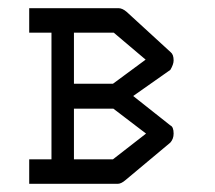

<svg xmlns="http://www.w3.org/2000/svg" viewBox="-20 -499 526 470"><path d="M106 -109V-419H51.5V-479H270Q279.5 -479 290 -470L398 -371Q405 -365.5 405 -351Q405 -341.5 397 -328L306 -264L397 -192Q405 -188.5 405 -172Q405 -159 397 -150L287 -58Q276.5 -49 268 -49H51.5V-109ZM257.5 -233H161V-109H256.5L337.5 -172ZM256.5 -294 336.5 -353 258.5 -419H161V-294Z"/></svg>

Font: 3270 Nerd Font Mono SemCond
Style: Regular
Weight: 400
Monospace: yes
Version: Version 3.0.1;Nerd Fonts 3.1.1